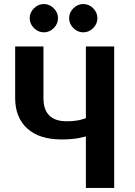

<svg xmlns="http://www.w3.org/2000/svg" viewBox="-20 -930 670 950"><path d="M246 -791Q225 -770 197 -770Q169 -770 148 -791Q127 -812 127 -840Q127 -868 148 -889Q169 -910 197 -910Q225 -910 246 -889Q267 -868 267 -840Q267 -812 246 -791ZM441 -791Q420 -770 392 -770Q364 -770 343 -791Q322 -812 322 -840Q322 -868 343 -889Q364 -910 392 -910Q420 -910 441 -889Q462 -868 462 -840Q462 -812 441 -791ZM405 0V-255L371 -247Q334 -240 285 -240Q174 -240 114.5 -294.5Q55 -349 55 -445V-700H195V-445Q195 -330 310 -330Q348 -330 378 -337Q380 -338 390 -340.5Q400 -343 405 -345V-700H545V0Z"/></svg>

Font: Scada
Style: Bold
Weight: 700
Designer: Jovanny Lemonad
Foundry: Jovanny Lemonad
Version: Version 4.100;PS 004.100;hotconv 1.0.88;makeotf.lib2.5.64775